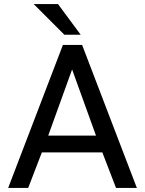

<svg xmlns="http://www.w3.org/2000/svg" viewBox="-20 -920 710 940"><path d="M20 0 288 -700H382L650 0H548L481 -174H185L118 0ZM216 -256H450L333 -580ZM295 -750 145 -900H264L375 -750Z"/></svg>

Font: Golos Text
Style: Regular
Weight: 400
Designer: A.Korolkova, Vitaly Kuzmin
Foundry: ParaType Ltd
Version: Version 2.004